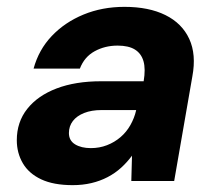

<svg xmlns="http://www.w3.org/2000/svg" viewBox="-20 -528 636 560"><path d="M192 12Q136 12 100 -5Q64 -22 46.5 -52Q29 -82 29 -119Q29 -172 59.5 -210.5Q90 -249 145 -270Q200 -291 275 -291H399Q405 -327 398.5 -349.5Q392 -372 373.5 -383.5Q355 -395 323 -395Q286 -395 256 -378.5Q226 -362 213 -328H78Q93 -383 131 -423Q169 -463 223.5 -485.5Q278 -508 343 -508Q414 -508 462.5 -484Q511 -460 532 -414.5Q553 -369 541 -305L488 0H363L365 -74Q351 -55 333.5 -39Q316 -23 294 -11.5Q272 0 246.5 6Q221 12 192 12ZM245 -96Q270 -96 292 -104.5Q314 -113 331.5 -128Q349 -143 360.5 -163.5Q372 -184 377 -206V-207H276Q247 -207 225.5 -198.5Q204 -190 192.5 -175Q181 -160 181 -140Q181 -118 199 -107Q217 -96 245 -96Z"/></svg>

Font: DM Sans 24pt ExtraBold
Style: Italic
Weight: 800
Italic angle: -10°
Designer: Colophon Foundry, Jonny Pinhorn
Foundry: Colophon Foundry
Version: Version 4.004;gftools[0.9.30]